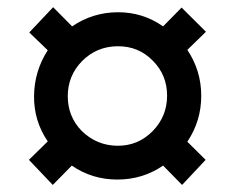

<svg xmlns="http://www.w3.org/2000/svg" viewBox="-20 -632 659 538"><path d="M61 -184.1 113.8 -235.8Q74.7 -293 75.4 -363Q76.2 -433.1 113.8 -491.2L62 -541L128.9 -611.8L182.1 -558.1Q239.3 -597.2 309.6 -597.7Q379.9 -598.1 437 -558.1L488.8 -610.8L557.1 -543L504.9 -492.2Q543.9 -434.1 543.9 -363.5Q543.9 -293 504.9 -234.9L556.2 -184.1L490.2 -113.8L437 -168Q379.9 -128.9 308.8 -128.9Q237.8 -128.9 181.2 -168L127.9 -113.8ZM209 -265.1Q251 -224.1 309.1 -223.6Q367.2 -223.1 408.2 -265.1Q448.2 -306.2 448.2 -364Q448.2 -421.9 408.2 -461.9Q368.2 -502.9 309.6 -502.4Q251 -502 210 -460.9Q169.9 -419.9 169.9 -362.5Q169.9 -305.2 209 -265.1Z"/></svg>

Font: Oakes Grotesk
Style: SemiBold Italic
Weight: 600
Designer: Samuel Oakes
Foundry: Samuel Oakes
Version: Version 1.0 | wf-rip DC20170320